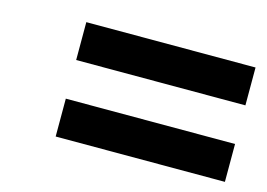

<svg xmlns="http://www.w3.org/2000/svg" viewBox="-53 -491 667 480"><g transform="rotate(15 280.0 -251.0)"><path d="M119 -301V-399H557V-301ZM119 -103V-201H557V-103Z"/></g></svg>

Font: Titillium Web
Style: SemiBold Italic
Weight: 600
Italic angle: -13°
Version: Version 1.001;PS 57.000;hotconv 1.0.70;makeotf.lib2.5.55311